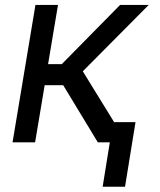

<svg xmlns="http://www.w3.org/2000/svg" viewBox="-20 -565 634 762"><path d="M29.8 0H119.3L157.3 -226.9H230.8L368.3 0H415.8L387.4 176.1H476.2L517.8 -80.3H432.9L308.6 -282L570.3 -545.5H456.7L225.1 -310.4H170.8L210.2 -545.5H120.7Z"/></svg>

Font: Margiela Sans Text
Style: Italic
Weight: 400
Italic angle: -9.39999°
Designer: Stefan Endress, Andreas Faust
Version: Version 1.100;FEAKit 1.0